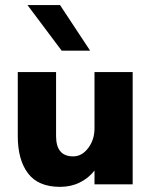

<svg xmlns="http://www.w3.org/2000/svg" viewBox="-20 -724 601 754"><path d="M87.9 -704.1H215.8L334 -524.9H222.2ZM49.8 -189.9V-440.9H200.2V-189.9Q200.2 -109.9 267.1 -109.9Q301.8 -109.9 326.4 -142.6Q351.1 -175.3 351.1 -220.2V-440.9H501V0H351.1V-54.2Q328.1 -24.4 293.2 -7.3Q258.3 9.8 215.8 9.8Q130.4 9.8 90.1 -43.2Q49.8 -96.2 49.8 -189.9Z"/></svg>

Font: Glacial Indifference
Style: Bold
Weight: 700
Version: Version 1.001